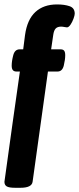

<svg xmlns="http://www.w3.org/2000/svg" viewBox="-32 -680 362 879"><path d="M-11.7 152.3Q-11.7 148.4 25.4 -115.2Q50.3 -287.1 59.1 -352.5H43.5Q32.2 -352.5 26.9 -358.9Q21.5 -365.2 21.5 -379.4Q21.5 -399.9 28.6 -427Q35.6 -454.1 58.1 -454.1H74.2L82.5 -519Q92.3 -590.3 129.9 -625Q167.5 -659.7 229 -659.7Q263.2 -659.7 286.6 -651.6Q310.1 -643.6 310.1 -617.2Q310.1 -609.9 304.4 -594.2Q298.8 -578.6 290.5 -566.7Q282.2 -554.7 274.4 -554.7Q269.5 -554.7 263.7 -556.2Q253.9 -558.1 248 -558.1Q231.4 -558.1 223.1 -549.6Q214.8 -541 211.9 -521L202.1 -454.1H245.6Q256.8 -454.1 261.7 -447.8Q266.6 -441.4 266.6 -427.2Q266.6 -407.2 260 -379.9Q253.4 -352.5 231 -352.5H187.5L117.2 152.3Q113.3 179.7 61.5 179.7H37.6Q9.3 179.7 -1.2 173.3Q-11.7 167 -11.7 152.3Z"/></svg>

Font: Jaldi
Style: Bold
Weight: 400
Designer: Pablo Cosgaya and Nicolas Silva
Foundry: Omnibus-Type
Version: Version 1.007